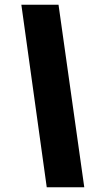

<svg xmlns="http://www.w3.org/2000/svg" viewBox="-20 -731 414 812"><path d="M177.7 61 70.3 -710.9H227.5L336.4 61Z"/></svg>

Font: Roboto Condensed Black
Style: Italic
Weight: 900
Italic angle: -12°
Designer: Christian Robertson
Foundry: Google
Version: Version 3.008; 2023